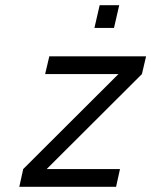

<svg xmlns="http://www.w3.org/2000/svg" viewBox="-20 -716 580 736"><path d="M169 -500H540L524 -432L159 -68H440L425 0H54L69 -68L434 -432H153ZM362 -696H437L417 -609H342Z"/></svg>

Font: Panefresco 400wt
Style: Italic
Weight: 400
Foundry: Campivisivi & Chank Co
Version: Version 1.001